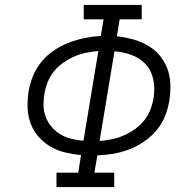

<svg xmlns="http://www.w3.org/2000/svg" viewBox="-20 -755 790 775"><path d="M208 0V-58H296L307 -129Q275 -132 243.5 -139.5Q212 -147 184.5 -163Q157 -179 136.5 -202Q116 -225 104.5 -254.5Q93 -284 91.5 -317Q90 -350 95 -383Q100 -415 112.5 -446.5Q125 -478 147 -505Q169 -532 198 -551.5Q227 -571 258.5 -583Q290 -595 322 -601.5Q354 -608 387 -610L398 -677H318V-735H552V-677H463L452 -609Q484 -605 515.5 -596.5Q547 -588 574.5 -572.5Q602 -557 622.5 -533.5Q643 -510 654.5 -480.5Q666 -451 667.5 -418Q669 -385 664 -352Q659 -320 647 -288.5Q635 -257 613 -230.5Q591 -204 562 -184Q533 -164 501.5 -152Q470 -140 437.5 -134.5Q405 -129 373 -128L361 -58H441V0ZM317 -187 377 -549Q352 -547 327.5 -542Q303 -537 280 -527Q257 -517 235.5 -502Q214 -487 197.5 -466.5Q181 -446 172 -422.5Q163 -399 159 -375Q155 -350 156 -325.5Q157 -301 166 -279.5Q175 -258 190.5 -240.5Q206 -223 226 -211.5Q246 -200 269.5 -194.5Q293 -189 317 -187ZM382 -186Q407 -188 431.5 -193Q456 -198 479 -208Q502 -218 523.5 -233Q545 -248 561.5 -268.5Q578 -289 587 -312.5Q596 -336 600 -360Q606 -397 599 -433Q592 -469 569 -494.5Q546 -520 512.5 -532.5Q479 -545 442 -548Z"/></svg>

Font: Iosevka Etoile Light Oblique
Style: Regular
Weight: 300
Italic angle: -9°
Designer: Belleve Invis
Foundry: Belleve Invis
Version: Version 15.5.2; ttfautohint (v1.8.4)